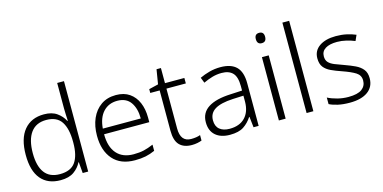

<svg xmlns="http://www.w3.org/2000/svg" viewBox="-74 -1155 3109 1559"><g transform="rotate(-15 1481.0 -375.0)"><path d="M279 10Q172 10 114.5 -58.5Q57 -127 57 -261Q57 -398 117 -470Q177 -542 284 -542Q351 -542 392.5 -512.5Q434 -483 455 -441H459Q458 -464 456.5 -492.5Q455 -521 455 -545V-760H512V0H466L458 -93H455Q434 -50 392 -20Q350 10 279 10ZM286 -39Q378 -39 417 -95Q456 -151 456 -257V-266Q456 -376 417.5 -434.5Q379 -493 290 -493Q204 -493 160 -432.5Q116 -372 116 -260Q116 -152 158 -95.5Q200 -39 286 -39Z M889 -542Q957 -542 1002.5 -510.5Q1048 -479 1071.5 -424Q1095 -369 1095 -298V-259H715Q715 -153 764.5 -96.5Q814 -40 906 -40Q955 -40 992 -48.5Q1029 -57 1073 -76V-24Q1033 -6 994 2Q955 10 904 10Q784 10 720 -63Q656 -136 656 -262Q656 -343 683.5 -406Q711 -469 763 -505.5Q815 -542 889 -542ZM888 -494Q815 -494 769.5 -445Q724 -396 717 -306H1036Q1036 -390 999.5 -442Q963 -494 888 -494Z M1389 -39Q1411 -39 1431 -42Q1451 -45 1466 -51V-5Q1451 1 1429 5.5Q1407 10 1382 10Q1315 10 1279 -27Q1243 -64 1243 -148V-486H1164V-518L1243 -537L1263 -659H1300V-532H1463V-486H1300V-151Q1300 -39 1389 -39Z M1767 -541Q1857 -541 1901 -497Q1945 -453 1945 -358V0H1902L1892 -90H1889Q1860 -45 1818.5 -17.5Q1777 10 1703 10Q1626 10 1582 -28.5Q1538 -67 1538 -139Q1538 -219 1603 -260.5Q1668 -302 1792 -307L1889 -312V-349Q1889 -427 1857.5 -460Q1826 -493 1765 -493Q1724 -493 1686 -482Q1648 -471 1610 -453L1592 -499Q1630 -517 1674.5 -529Q1719 -541 1767 -541ZM1799 -265Q1697 -260 1647.5 -229.5Q1598 -199 1598 -139Q1598 -89 1628.5 -63.5Q1659 -38 1713 -38Q1796 -38 1842 -85.5Q1888 -133 1889 -217V-269Z M2144 -729Q2183 -729 2183 -686Q2183 -642 2144 -642Q2105 -642 2105 -686Q2105 -729 2144 -729ZM2172 -532V0H2115V-532Z M2405 0H2348V-760H2405Z M2916 -141Q2916 -69 2862 -29.5Q2808 10 2710 10Q2654 10 2611 0.5Q2568 -9 2539 -24V-79Q2574 -61 2619 -49.5Q2664 -38 2711 -38Q2789 -38 2824.5 -64.5Q2860 -91 2860 -137Q2860 -181 2823 -204.5Q2786 -228 2714 -253Q2664 -270 2626.5 -287.5Q2589 -305 2568 -332Q2547 -359 2547 -406Q2547 -470 2599 -506Q2651 -542 2738 -542Q2786 -542 2827.5 -533Q2869 -524 2904 -509L2883 -462Q2852 -475 2813 -484.5Q2774 -494 2735 -494Q2672 -494 2637 -472Q2602 -450 2602 -408Q2602 -376 2619 -357.5Q2636 -339 2668 -326Q2700 -313 2746 -297Q2794 -280 2832 -262Q2870 -244 2893 -216Q2916 -188 2916 -141Z"/></g></svg>

Font: Noto Sans Sinhala Light
Style: Regular
Weight: 300
Designer: Jelle Bosma - Monotype Design Team
Foundry: Monotype Imaging Inc.
Version: Version 2.006; ttfautohint (v1.8.4.7-5d5b)